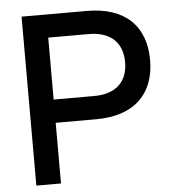

<svg xmlns="http://www.w3.org/2000/svg" viewBox="-52 -768 732 815"><g transform="rotate(-5 314.0 -360.0)"><path d="M175 0V-258.5H348C511.5 -258.5 597.5 -346 597.5 -489.5C597.5 -633 511.5 -720 348 -720H70V0ZM175 -621.5H347.5C439.5 -621.5 491 -573.5 491 -489.5C491 -405 439.5 -357.5 347.5 -357.5H175Z"/></g></svg>

Font: Vela Sans SemBd
Style: Regular
Weight: 600
Designer: Principal design: Mikhail Sharanda - project Manrope.
Design modification: Ravid Balaliev
Foundry: Mikhail Sharanda
Version: Version 1.001